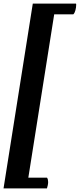

<svg xmlns="http://www.w3.org/2000/svg" viewBox="-47 -798 447 1076"><path d="M-27.2 258 136.8 -778H378.9Q379.4 -777 379.7 -775.2Q380 -773.5 380 -771.5Q380 -756.6 375.7 -740.5Q371.4 -724.3 363.7 -717.5H200.1L263.8 -762.2L104.7 242.2L54.4 197.5H216.4Q219.8 202.4 221.3 208.7Q222.8 215 222.8 222.3Q222.8 230 220.8 240.1Q218.9 250.3 216 258Z"/></svg>

Font: Petrona
Style: Italic
Weight: 400
Italic angle: -9°
Designer: Ringo R. Seeber
Foundry: Ringo R. Seeber
Version: Version 2.001; ttfautohint (v1.8.3)